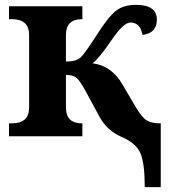

<svg xmlns="http://www.w3.org/2000/svg" viewBox="-20 -562 703 792"><path d="M577.1 210Q577.1 112.8 559.6 70.8Q542 28.8 481.9 2.9Q421.9 -22.9 391.1 -79.1L331.1 -189.9Q311 -226.6 296.9 -239.7Q282.7 -252.9 252 -252.9V-118.2Q252 -53.2 317.9 -53.2H319.8V0H17.1V-53.2H28.8Q100.1 -53.2 100.1 -118.2V-418Q100.1 -482.9 28.8 -482.9H17.1V-536.1H319.8V-482.9H317.9Q252 -482.9 252 -418V-308.1Q293.9 -308.1 312 -324.5Q330.1 -340.8 378.9 -417.5Q427.7 -494.1 459 -518.1Q490.2 -542 541 -542Q627 -542 627 -481Q627 -425.3 567.9 -418Q558.6 -469.2 518.1 -469.2Q489.3 -469.2 439.7 -396Q390.1 -322.8 361.8 -300.8Q439.5 -291.5 484.9 -213.9L540 -120.1Q564.9 -78.1 584.7 -65.7Q604.5 -53.2 639.2 -53.2H643.1V210Z"/></svg>

Font: Droid Serif
Style: Bold
Weight: 700
Designer: Monotype Design team
Foundry: Monotype Imaging Inc.
Version: Version 1.03